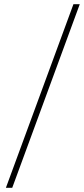

<svg xmlns="http://www.w3.org/2000/svg" viewBox="-20 -730 400 910"><path d="M8 160 328 -710H358L38 160Z"/></svg>

Font: Source Sans Variable
Style: Regular
Weight: 200
Designer: Paul D. Hunt
Foundry: Adobe Systems Incorporated
Version: Version 3.006;hotconv 1.0.111;makeotfexe 2.5.65597